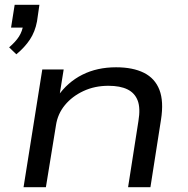

<svg xmlns="http://www.w3.org/2000/svg" viewBox="-20 -779 781 799"><path d="M48 -553 18 -582Q45 -605 59 -627Q73 -649 77 -677L92 -664H26L41 -759H144L134 -690Q126 -647 104.5 -614.5Q83 -582 48 -553ZM78 0 156 -490H245L227 -378H220Q261 -437 322.5 -468Q384 -499 463 -499Q533 -499 579 -476Q625 -453 643.5 -405Q662 -357 650 -281L606 0H513L556 -275Q565 -329 553 -360.5Q541 -392 510.5 -407Q480 -422 431 -422Q374 -422 327 -400Q280 -378 250 -341.5Q220 -305 213 -258L171 0Z"/></svg>

Font: Nunito Sans 10pt Expanded
Style: Italic
Weight: 400
Width: 7
Italic angle: -9°
Designer: Vernon Adams
Foundry: Vernon Adams
Version: Version 3.101;gftools[0.9.27]